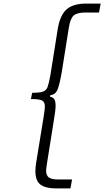

<svg xmlns="http://www.w3.org/2000/svg" viewBox="-20 -848 583 1074"><path d="M178 110Q178 87 182 64L224 -194Q231 -238 231 -252Q231 -278 215 -286Q199 -294 153 -294L160 -329Q204 -329 221.5 -336Q239 -343 246 -361Q253 -379 262 -428L303 -686Q316 -764 353 -796Q390 -828 462 -828H543L534 -778H458Q411 -778 392 -761Q373 -744 365 -693L326 -448Q314 -377 302 -347.5Q290 -318 262 -316L260 -306Q277 -305 284 -292.5Q291 -280 291 -257Q291 -231 281 -174L242 71Q238 99 238 107Q238 133 253 144.5Q268 156 306 156H383L374 206H294Q236 206 207 185Q178 164 178 110Z"/></svg>

Font: Be Vietnam Light
Style: Italic
Weight: 300
Italic angle: -9.222°
Designer: Gabriel Lam
Foundry: TypeRant
Version: Version 3.000